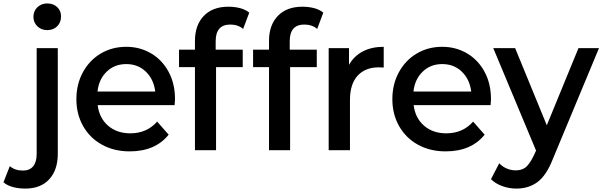

<svg xmlns="http://www.w3.org/2000/svg" viewBox="-128 -870 3489 1112"><path d="M65.6 -772.2Q65.6 -805.6 88.3 -827.8Q111.1 -850 145.6 -850Q181.1 -850 203.3 -828.9Q225.6 -807.8 225.6 -775.6Q225.6 -740 203.3 -717.8Q181.1 -695.6 145.6 -695.6Q111.1 -695.6 88.3 -717.8Q65.6 -740 65.6 -772.2ZM-107.8 185.6 -71.1 92.2Q-42.2 117.8 5.6 117.8Q43.3 117.8 63.9 93.3Q84.4 68.9 84.4 21.1V-591.1H206.7V21.1Q206.7 114.4 157.2 168.3Q107.8 222.2 17.8 222.2Q-20 222.2 -53.3 213.3Q-86.7 204.4 -107.8 185.6Z M883.3 -261.1H437.8Q446.7 -186.7 497.8 -142.2Q548.9 -97.8 626.7 -97.8Q722.2 -97.8 782.2 -165.6L848.9 -90Q771.1 6.7 623.3 6.7Q532.2 6.7 462.2 -32.2Q392.2 -71.1 353.3 -140Q314.4 -208.9 314.4 -295.6Q314.4 -382.2 352.2 -451.7Q390 -521.1 455.6 -560Q521.1 -598.9 603.3 -598.9Q682.2 -598.9 746.7 -561.1Q811.1 -523.3 848.3 -454.4Q885.6 -385.6 885.6 -295.6Q884.4 -278.9 883.3 -261.1ZM436.7 -340H771.1Q762.2 -411.1 716.7 -455Q671.1 -498.9 603.3 -498.9Q535.6 -498.9 490 -455Q444.4 -411.1 436.7 -340Z M1121.1 -631.1V-582.2H1277.8V-481.1H1123.3V0H1001.1V-481.1H908.9V-582.2H1001.1V-633.3Q1001.1 -724.4 1052.2 -777.8Q1103.3 -831.1 1194.4 -831.1Q1231.1 -831.1 1262.8 -822.8Q1294.4 -814.4 1315.6 -796.7L1280 -702.2Q1251.1 -727.8 1205.6 -727.8Q1121.1 -727.8 1121.1 -631.1Z M1550 -631.1V-582.2H1706.7V-481.1H1552.2V0H1430V-481.1H1337.8V-582.2H1430V-633.3Q1430 -724.4 1481.1 -777.8Q1532.2 -831.1 1623.3 -831.1Q1660 -831.1 1691.7 -822.8Q1723.3 -814.4 1744.4 -796.7L1708.9 -702.2Q1680 -727.8 1634.4 -727.8Q1550 -727.8 1550 -631.1Z M2094.4 -598.9V-478.9L2065.6 -480Q1987.8 -480 1943.3 -431.7Q1898.9 -383.3 1898.9 -291.1V0H1775.6V-591.1H1893.3V-494.4Q1922.2 -545.6 1973.3 -572.2Q2024.4 -598.9 2094.4 -598.9Z M2713.3 -261.1H2267.8Q2276.7 -186.7 2327.8 -142.2Q2378.9 -97.8 2456.7 -97.8Q2552.2 -97.8 2612.2 -165.6L2678.9 -90Q2601.1 6.7 2453.3 6.7Q2362.2 6.7 2292.2 -32.2Q2222.2 -71.1 2183.3 -140Q2144.4 -208.9 2144.4 -295.6Q2144.4 -382.2 2182.2 -451.7Q2220 -521.1 2285.6 -560Q2351.1 -598.9 2433.3 -598.9Q2512.2 -598.9 2576.7 -561.1Q2641.1 -523.3 2678.3 -454.4Q2715.6 -385.6 2715.6 -295.6Q2714.4 -278.9 2713.3 -261.1ZM2266.7 -340H2601.1Q2592.2 -411.1 2546.7 -455Q2501.1 -498.9 2433.3 -498.9Q2365.6 -498.9 2320 -455Q2274.4 -411.1 2266.7 -340Z M2862.2 222.2Q2820 222.2 2780.6 207.8Q2741.1 193.3 2715.6 167.8L2763.3 75.6Q2782.2 95.6 2807.2 106.1Q2832.2 116.7 2858.9 116.7Q2900 116.7 2924.4 91.7Q2948.9 66.7 2976.7 2.2L2728.9 -591.1H2855.6L3038.9 -144.4L3222.2 -591.1H3341.1L3073.3 52.2Q3036.7 145.6 2985.6 183.9Q2934.4 222.2 2862.2 222.2Z"/></svg>

Font: Paperlogy 6 SemiBold
Style: Regular
Weight: 600
Designer: redesigned by Lee Juim, glyphs from Gmarket Sans & Montserrat
Foundry: PT&
Version: Version 1.001